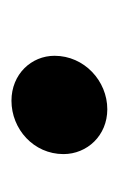

<svg xmlns="http://www.w3.org/2000/svg" viewBox="47 -506 215 350"><g transform="rotate(90 155.0 -331.5)"><path d="M164.1 -244.4C215.8 -244.4 261.4 -284.8 261.4 -339.2C261.4 -382.3 227.6 -419.1 179.7 -419.1C128.1 -419.1 82.2 -377.2 82.2 -322.9C82.2 -280.6 115.8 -244.4 164.1 -244.4Z"/></g></svg>

Font: Source Serif 4 Variable
Style: Italic
Weight: 400
Italic angle: -12°
Designer: Frank Grießhammer
Foundry: Adobe Systems Incorporated
Version: Version 4.004;hotconv 1.0.116;makeotfexe 2.5.65601